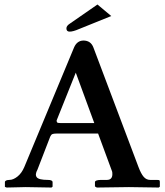

<svg xmlns="http://www.w3.org/2000/svg" viewBox="-20 -840 739 861"><path d="M417 -819.8 479 -768.1 335 -710Q307.1 -697.8 292 -698.2Q277.8 -698.2 277.8 -712.9Q277.8 -724.1 293 -733.9ZM252.9 -288.1H402.8L319.8 -514.2L233.9 -299.8Q233.9 -293 236.8 -290.5Q239.7 -288.1 252.9 -288.1ZM147.9 -79.1Q135.7 -57.1 144.8 -45.2Q153.8 -33.2 194.8 -33.2Q215.8 -33.2 215.8 -22.9V-2.9L210.9 1Q119.1 -1 95.2 -1L9.8 1L2 -2V-22.9Q2 -32.7 22 -33.2Q39.1 -33.2 58.1 -48.1Q77.1 -63 88.9 -90.8L312 -627Q325.2 -657.7 354 -658.2Q387.2 -658.2 398.9 -627L601.1 -90.8Q612.3 -61 624.3 -47.1Q636.2 -33.2 653.8 -33.2H682.1Q693.4 -33.2 695.1 -31.5Q696.8 -29.8 696.8 -22.9V-2.9L691.9 1Q595.7 -1 558.1 -1L414.1 1L405.8 -3.9V-22.9Q405.8 -32.7 432.1 -33.2H459Q483.9 -33.2 483.9 -59.1Q483.9 -70.3 481.9 -73.2L419.9 -241.2H235.8Q219.7 -241.2 214.4 -238.5Q209 -235.8 205.1 -227.1Z"/></svg>

Font: Linux Libertine
Style: Semibold
Weight: 600
Designer: Philipp H. Poll
Foundry: Philipp H. Poll
Version: Version 5.1.2 ; ttfautohint (v0.9)